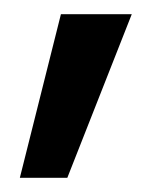

<svg xmlns="http://www.w3.org/2000/svg" viewBox="-20 -128 234 271"><path d="M8 123 66 -108H166L75 123Z"/></svg>

Font: DM Sans 28pt Medium
Style: Regular
Weight: 500
Version: Version 4.004;gftools[0.9.30]